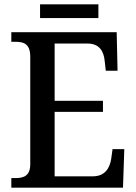

<svg xmlns="http://www.w3.org/2000/svg" viewBox="-20 -862 627 882"><path d="M164 -779H432V-842H164ZM32 0H545L551 -177H497L491 -133C484 -89 462 -52 406 -52H231V-348H453V-399H231V-662H382C437 -662 457 -626 461 -581L466 -537H520L516 -714H32V-670H51C89 -670 119 -661 119 -601V-108C119 -55 90 -44 52 -44H32Z"/></svg>

Font: Noto Serif Myanmar SemiCondensed Medium
Style: Regular
Weight: 500
Width: 4
Designer: Ben Mitchell and the Monotype Design Team
Foundry: Monotype Imaging Inc.
Version: Version 2.106